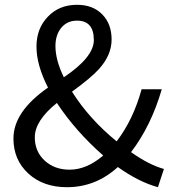

<svg xmlns="http://www.w3.org/2000/svg" viewBox="-20 -767 720 800"><path d="M167 -97Q208 -60 270 -60Q341 -60 410 -119Q295 -220 217 -338Q125 -264 125 -195Q125 -135 167 -97ZM246 -445Q371 -529 371 -600Q371 -681 301 -681Q260 -681 235 -651Q211 -621 211 -575Q211 -517 246 -445ZM638 13Q558 -9 471 -71Q379 13 259 13Q160 13 98 -44Q36 -101 36 -190Q36 -302 180 -402Q132 -496 132 -573Q132 -648 179 -697Q226 -747 301 -747Q368 -747 407 -706Q445 -667 445 -602Q445 -538 393 -480Q361 -444 280 -385Q352 -271 466 -178Q535 -268 570 -395H654Q610 -243 526 -133Q601 -80 663 -63Z"/></svg>

Font: 思源黑体R
Style: Regular
Weight: 400
Designer: Ryoko NISHIZUKA  (kana & ideographs); Paul D. Hunt (Latin, Greek & Cyrillic); Wenlong ZHANG  (bopomofo); Sandoll Communi
Foundry: Adobe Systems Incorporated
Version: Version 1.00 June 24, 2014, initial release